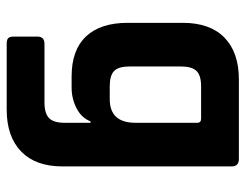

<svg xmlns="http://www.w3.org/2000/svg" viewBox="-98 -452 716 559"><g transform="rotate(90 259.5 -172.0)"><path d="M235 -23H202Q125 -23 85.5 -65Q46 -107 46 -186V-347Q46 -426 89 -468Q132 -510 211 -510H442Q464 -510 464 -489V4Q464 82 420.5 124Q377 166 299 166H107Q95 166 90.5 161.5Q86 157 86 146V77Q86 56 107 56H278Q310 56 323.5 42.5Q337 29 337 -2V-78H333Q322 -51 294 -37Q266 -23 235 -23ZM337 -209V-389Q337 -400 325 -400H231Q199 -400 186 -386.5Q173 -373 173 -341V-192Q173 -160 186 -147Q199 -134 231 -134H268Q337 -134 337 -209Z"/></g></svg>

Font: Rajdhani
Style: Bold
Weight: 700
Designer: Satya Rajpurohit, Jyotish Sonowal
Foundry: Indian Type Foundry
Version: Version 1.201 February 1, 2022